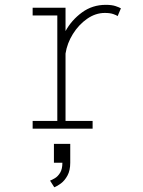

<svg xmlns="http://www.w3.org/2000/svg" viewBox="-20 -532 590 794"><path d="M115 0V-32H217V-468H115V-500H251V-403.5Q276 -449 319 -480.5Q362 -512 417.5 -512Q442 -512 457.8 -506.8Q473.5 -501.5 480 -497.5L466.5 -465.5Q462 -469 448.5 -473.8Q435 -478.5 413.5 -478.5Q375 -478.5 340.2 -454.2Q305.5 -430 281.5 -391.5Q257.5 -353 251 -310.5V-32H363V0ZM203 141V63H270.5V141Q270.5 173 259 194Q247.5 215 232 226.5Q216.5 238 204.5 242.5L187 215Q195 212 207.2 204.8Q219.5 197.5 228.8 182.2Q238 167 238 141Z"/></svg>

Font: Trispace SemiCondensed Thin
Style: Regular
Weight: 100
Width: 4
Designer: Tyler Finck
Foundry: Etcetera Type Company
Version: Version 1.210; ttfautohint (v1.8.3)